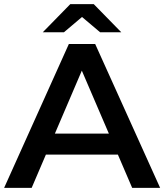

<svg xmlns="http://www.w3.org/2000/svg" viewBox="-25 -914 799 934"><path d="M-5 0 310 -700H438L754 0H618L347 -631H399L129 0ZM140 -162 175 -264H553L588 -162ZM183 -757 317 -894H431L565 -757H462L326 -872H422L286 -757Z"/></svg>

Font: MOST Montserrat SemiBold
Style: Regular
Weight: 600
Designer: Julieta Ulanovsky
Foundry: Julieta Ulanovsky
Version: Version 8.000;March 11, 2024;FontCreator 15.0.0.2926 64-bit